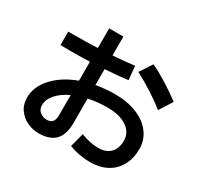

<svg xmlns="http://www.w3.org/2000/svg" viewBox="-172 -1033 1344 1287"><g transform="rotate(30 500.0 -389.0)"><path d="M905 -214Q905 -139 874.5 -84Q844 -29 789 0Q734 29 662 29Q576 29 498 -1L526 -109Q600 -81 662 -81Q719 -81 753 -113.5Q787 -146 787 -209Q787 -271 732.5 -309Q678 -347 581 -347Q503 -347 435 -332V-146Q435 -52 392.5 -9Q350 34 264 34Q222 34 179.5 15Q137 -4 108.5 -42.5Q80 -81 80 -136Q80 -220 146 -292.5Q212 -365 325 -407V-554Q245 -551 173 -551L98 -552V-656H145Q241 -656 325 -660V-812H435V-666Q538 -673 601 -682L611 -576Q544 -567 435 -560V-437Q510 -450 581 -450Q678 -450 751.5 -419.5Q825 -389 865 -335Q905 -281 905 -214ZM882 -501Q833 -541 767.5 -583Q702 -625 640 -657L703 -752Q765 -722 829.5 -681.5Q894 -641 946 -601ZM325 -296Q263 -267 227.5 -226.5Q192 -186 192 -142Q192 -109 214.5 -90.5Q237 -72 268 -72Q297 -72 311 -88Q325 -104 325 -141Z"/></g></svg>

Font: IBM Plex Sans JP SemiBold
Style: Regular
Weight: 600
Designer: Mike Abbink; Paul van der Laan; Pieter van Rosmalen; Wujin Sim; Yejin Wi; Jinhee Kim; Boomi Park; Yona Kim; Kichan Ma
Foundry: Sandoll Inc.
Version: Version 1.001